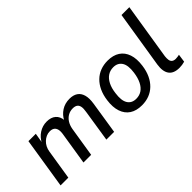

<svg xmlns="http://www.w3.org/2000/svg" viewBox="-35 -1222 1749 1749"><g transform="rotate(-45 839.5 -348.0)"><path d="M35 0 113 -492H208L191 -392H187Q212 -443 257.5 -472Q303 -501 356 -501Q412 -501 444 -473Q476 -445 481 -393L476 -394Q501 -443 546 -472Q591 -501 650 -501Q698 -501 729 -480.5Q760 -460 772 -418Q784 -376 774 -313L725 0H625L673 -308Q680 -348 675 -372Q670 -396 653.5 -407Q637 -418 609 -418Q575 -418 547 -402Q519 -386 500.5 -357Q482 -328 475 -288L429 0H330L379 -308Q386 -347 380 -371Q374 -395 357.5 -406.5Q341 -418 314 -418Q289 -418 267 -408Q245 -398 227 -381Q209 -364 197 -340.5Q185 -317 181 -289L135 0Z M1076 9Q1005 9 958.5 -21.5Q912 -52 892.5 -110Q873 -168 884 -248Q892 -309 914 -356Q936 -403 969.5 -435.5Q1003 -468 1046.5 -484.5Q1090 -501 1141 -501Q1212 -501 1258.5 -470.5Q1305 -440 1324.5 -382.5Q1344 -325 1333 -244Q1325 -183 1303 -136Q1281 -89 1247.5 -56.5Q1214 -24 1171 -7.5Q1128 9 1076 9ZM1081 -70Q1123 -70 1154 -91Q1185 -112 1205.5 -153Q1226 -194 1234 -253Q1246 -338 1219 -380Q1192 -422 1135 -422Q1095 -422 1063.5 -401.5Q1032 -381 1011 -340Q990 -299 983 -240Q971 -155 997.5 -112.5Q1024 -70 1081 -70Z M1559 9Q1486 9 1455.5 -33Q1425 -75 1437 -155L1525 -705H1626L1539 -160Q1536 -134 1539 -114.5Q1542 -95 1555.5 -84Q1569 -73 1593 -73Q1605 -73 1617.5 -75Q1630 -77 1639 -79L1628 -1Q1610 4 1593.5 6.5Q1577 9 1559 9Z"/></g></svg>

Font: Nunito Sans 10pt SemiCondensed SemiBold
Style: Italic
Weight: 600
Width: 4
Italic angle: -9°
Designer: Vernon Adams
Foundry: Vernon Adams
Version: Version 3.101;gftools[0.9.27]